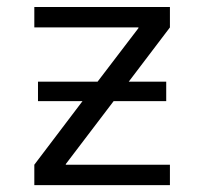

<svg xmlns="http://www.w3.org/2000/svg" viewBox="-20 -540 596 560"><path d="M90.8 -245.1V-301.8H264.6L383.8 -458V-460H80.1V-519.5H475.6V-460L355.5 -301.8H464.8V-245.1H311.5L171.9 -61.5V-59.6H475.6V0H80.1V-59.6L220.7 -245.1Z"/></svg>

Font: Mgen+ 1c regular
Style: Regular
Weight: 400
Designer: [Source Han Sans]
Ryoko NISHIZUKA  (kana & ideographs); Paul D. Hunt (Latin, Greek & Cyrillic); Wenlong ZHANG  (bopomofo
Version: Version 1.059.20150602